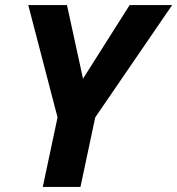

<svg xmlns="http://www.w3.org/2000/svg" viewBox="-20 -734 696 754"><path d="M148 0H296L354 -273L656 -714H489L306 -425L243 -714H91L206 -273Z"/></svg>

Font: Noto Sans
Style: Bold Italic
Weight: 700
Italic angle: -12°
Designer: Monotype Design Team
Foundry: Monotype Imaging Inc.
Version: Version 2.013